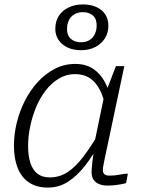

<svg xmlns="http://www.w3.org/2000/svg" viewBox="-20 -836 639 868"><path d="M484 -376 460 -342Q450 -392 432.5 -427.5Q415 -463 387 -482Q359 -501 319 -501Q280 -501 246.5 -481Q213 -461 187 -427.5Q161 -394 143.5 -352Q126 -310 116.5 -264.5Q107 -219 107 -177Q107 -131 117.5 -99Q128 -67 149.5 -50.5Q171 -34 205 -34Q249 -34 285 -57.5Q321 -81 355 -125.5Q389 -170 426 -232L436 -201Q404 -138 367 -90Q330 -42 288.5 -15Q247 12 197 12Q145 12 111 -11Q77 -34 60 -76.5Q43 -119 43 -178Q43 -228 55.5 -280Q68 -332 92 -379.5Q116 -427 150 -464.5Q184 -502 227 -524.5Q270 -547 320 -547Q368 -547 401 -525Q434 -503 454.5 -464.5Q475 -426 484 -376ZM542 -537 470 -197Q462 -160 456.5 -134Q451 -108 448 -92Q445 -76 445 -68Q445 -54 452.5 -48Q460 -42 475 -42Q499 -42 521 -46.5Q543 -51 558 -51L550 -8Q539 -5 525 -2.5Q511 0 496 1.5Q481 3 466 3Q445 3 428.5 -3.5Q412 -10 403 -23.5Q394 -37 394 -58Q394 -72 397.5 -103Q401 -134 406 -169L403 -171L451 -403L456 -412L504 -537ZM354 -781Q332 -781 315.5 -771Q299 -761 291 -743.5Q283 -726 283 -704Q283 -676 300 -660.5Q317 -645 346 -645Q369 -645 385 -655Q401 -665 409 -682.5Q417 -700 417 -721Q417 -751 400 -766Q383 -781 354 -781ZM470 -720Q470 -688 454.5 -663Q439 -638 411 -623.5Q383 -609 346 -609Q312 -609 286 -621Q260 -633 245 -655Q230 -677 230 -705Q230 -739 245.5 -763.5Q261 -788 289.5 -802Q318 -816 355 -816Q389 -816 415 -804.5Q441 -793 455.5 -771.5Q470 -750 470 -720Z"/></svg>

Font: Roboto Serif 20pt ExtraLight
Style: Italic
Weight: 250
Italic angle: -10°
Version: Version 1.007